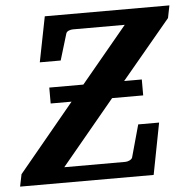

<svg xmlns="http://www.w3.org/2000/svg" viewBox="-71 -720 758 769"><g transform="rotate(-5 308.5 -335.5)"><path d="M502 -321V-385H431L628 -621L638 -671H137L101 -489H185L217 -595C220 -605 235 -609 245 -609H453L267 -385H130V-321H214L-11 -49L-21 0H516L556 -207H472L436 -77C433 -68 418 -62 408 -62H162L377 -321Z"/></g></svg>

Font: Veleka
Style: Bold Italic
Weight: 700
Italic angle: -12°
Designer: Stefan Peev, Context Ltd, 2016; SIL International, 1997-2014.
Foundry: Stefan Peev, Context Ltd, 2016
Version: Version 5.000